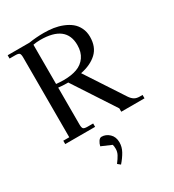

<svg xmlns="http://www.w3.org/2000/svg" viewBox="-235 -842 1155 1275"><g transform="rotate(-30 342.5 -204.0)"><path d="M22 -676.8V-702.1H189Q245.6 -710.9 304.2 -710.9Q342.3 -710.9 377.2 -705.6Q412.1 -700.2 445.3 -687Q478.5 -673.8 502.9 -654.1Q527.3 -634.3 542.2 -603.8Q557.1 -573.2 557.1 -535.2Q557.1 -457.5 510.5 -414.1Q463.9 -370.6 384.8 -355L574.2 -65.9Q588.4 -44.9 604.5 -35.4Q620.6 -25.9 645 -25.9H666V0H487.8V-25.9L279.8 -344.2H268.1Q238.3 -344.2 205.1 -348.1V-65.9Q205.1 -41 212.2 -33.4Q219.2 -25.9 244.1 -25.9H287.1V0H58.1V-25.9H104V-637.2Q104 -662.1 96.9 -669.4Q89.8 -676.8 64.9 -676.8ZM205.1 -376Q235.4 -373 263.2 -373Q321.8 -373 364.3 -388.4Q406.7 -403.8 431.9 -439.7Q457 -475.6 457 -529.8Q457 -682.1 259.8 -682.1Q246.6 -682.1 232.9 -680.9Q219.2 -679.7 211.9 -678.2L205.1 -676.8ZM252 128.9Q256.3 109.4 266.8 93.8Q277.3 78.1 291 78.1Q323.7 78.1 349.9 102.8Q376 127.4 376 169.9Q376 204.6 358.4 236.8Q340.8 269 311 303.2L290 286.1Q311 258.8 322 238Q333 217.3 333 194.8Q333 173.8 329.1 162.1Z"/></g></svg>

Font: Dihjauti S
Style: Bold
Weight: 700
Designer: T. Christopher White
Version: Version 3.0.0